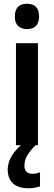

<svg xmlns="http://www.w3.org/2000/svg" viewBox="-20 -773 287 1022"><path d="M124 -753Q188 -753 188 -685Q188 -651 171 -634.5Q154 -618 124 -618Q94 -618 76.5 -634.5Q59 -651 59 -685Q59 -753 124 -753ZM182 -543V0H65V-543ZM110 108Q110 152 153 152Q166 152 176 149.5Q186 147 193 144V219Q181 223 166 226Q151 229 131 229Q77 229 49 203Q21 177 21 129Q21 92 44 54.5Q67 17 110 -15L169 0Q137 33 123.5 57.5Q110 82 110 108Z"/></svg>

Font: Noto Sans Hebrew Condensed SemiBold
Style: Regular
Weight: 600
Width: 3
Designer: Monotype Design Team
Foundry: Monotype Imaging Inc.
Version: Version 2.004; ttfautohint (v1.8.4.7-5d5b)